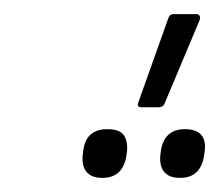

<svg xmlns="http://www.w3.org/2000/svg" viewBox="-20 -835 310 272"><path d="M181 -683Q173 -683 176 -690L218 -808Q220 -815 226 -815H259Q261 -815 262.5 -813Q264 -811 263 -807L213 -688Q211 -683 204 -683ZM125 -583Q110 -583 103 -591Q96 -599 97 -614L98 -622Q102 -652 132 -652Q149 -652 155 -644Q161 -636 160 -621L159 -614Q154 -583 125 -583ZM235 -583Q220 -583 213 -591Q206 -599 207 -614L208 -622Q213 -652 242 -652Q258 -652 265 -644Q272 -636 270 -621L269 -614Q264 -583 235 -583Z"/></svg>

Font: Sofia Sans Condensed Light
Style: Italic
Weight: 300
Italic angle: -9°
Version: Version 4.100